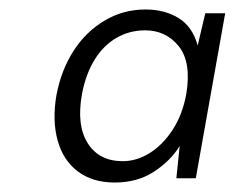

<svg xmlns="http://www.w3.org/2000/svg" viewBox="-20 -732 495 405"><path d="M222 -347Q175 -347 144 -370.5Q113 -394 101.5 -436Q90 -478 99 -531Q109 -584 135 -624.5Q161 -665 200.5 -688.5Q240 -712 287 -712Q327 -712 356.5 -694Q386 -676 397 -636L413 -704H455L393 -356H352L359 -424Q340 -393 305 -370Q270 -347 222 -347ZM239 -392Q268 -392 295.5 -409Q323 -426 344 -458Q365 -490 373 -534Q384 -601 357 -634.5Q330 -668 286 -668Q253 -668 225.5 -652Q198 -636 179.5 -606Q161 -576 153 -534Q141 -468 165 -430Q189 -392 239 -392Z"/></svg>

Font: DM Sans 9pt Light
Style: Italic
Weight: 300
Italic angle: -10°
Version: Version 4.004;gftools[0.9.30]